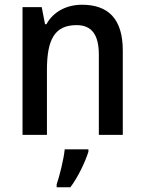

<svg xmlns="http://www.w3.org/2000/svg" viewBox="-20 -569 611 810"><path d="M326 -549C264 -549 206 -522 176 -467H170L156 -539H75V0H178V-273C178 -400 209 -463 303 -463C368 -463 397 -421 397 -338V0H498V-356C498 -489 437 -549 326 -549ZM353 71V61H253C249 103 231 174 219 209V221H277C310 177 340 113 353 71Z"/></svg>

Font: Noto Sans Myanmar SemiCondensed Medium
Style: Regular
Weight: 500
Width: 4
Designer: Monotype Design Team
Foundry: Monotype Imaging Inc.
Version: Version 2.107